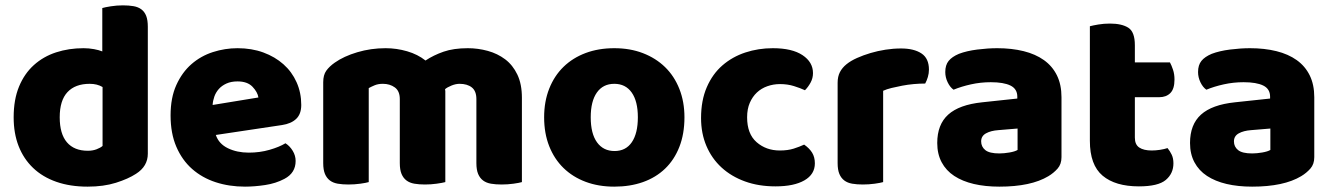

<svg xmlns="http://www.w3.org/2000/svg" viewBox="-20 -681 4980 717"><path d="M31 -243Q31 -309 51 -357.5Q71 -406 106.5 -438Q142 -470 189.5 -485.5Q237 -501 292 -501Q312 -501 331 -497.5Q350 -494 362 -489V-651Q372 -654 394 -657.5Q416 -661 439 -661Q461 -661 478.5 -658Q496 -655 508 -646Q520 -637 526 -621.5Q532 -606 532 -581V-107Q532 -60 488 -32Q459 -13 413 1.5Q367 16 307 16Q242 16 190.5 -2Q139 -20 103.5 -54Q68 -88 49.5 -135.5Q31 -183 31 -243ZM315 -368Q261 -368 232 -337Q203 -306 203 -243Q203 -181 230 -149.5Q257 -118 308 -118Q326 -118 340.5 -123.5Q355 -129 363 -136V-356Q343 -368 315 -368Z M895 16Q836 16 785.5 -0.5Q735 -17 697.5 -50Q660 -83 638.5 -133Q617 -183 617 -250Q617 -316 638.5 -363.5Q660 -411 695 -441.5Q730 -472 775 -486.5Q820 -501 867 -501Q920 -501 963.5 -485Q1007 -469 1038.5 -441Q1070 -413 1087.5 -374Q1105 -335 1105 -289Q1105 -255 1086 -237Q1067 -219 1033 -214L786 -177Q797 -144 831 -127.5Q865 -111 909 -111Q950 -111 986.5 -121.5Q1023 -132 1046 -146Q1062 -136 1073 -118Q1084 -100 1084 -80Q1084 -35 1042 -13Q1010 4 970 10Q930 16 895 16ZM867 -377Q843 -377 825.5 -369Q808 -361 797 -348.5Q786 -336 780.5 -320.5Q775 -305 774 -289L945 -317Q942 -337 923 -357Q904 -377 867 -377Z M1420 -501Q1461 -501 1500.5 -489.5Q1540 -478 1569 -455Q1599 -475 1636.5 -488Q1674 -501 1727 -501Q1765 -501 1801.5 -491Q1838 -481 1866.5 -459.5Q1895 -438 1912 -402.5Q1929 -367 1929 -316V-1Q1919 2 1897.5 5Q1876 8 1853 8Q1831 8 1813.5 5Q1796 2 1784 -7Q1772 -16 1765.5 -31.5Q1759 -47 1759 -72V-311Q1759 -341 1742 -354.5Q1725 -368 1696 -368Q1682 -368 1666 -361.5Q1650 -355 1642 -348Q1643 -344 1643 -340.5Q1643 -337 1643 -334V-1Q1632 2 1610.5 5Q1589 8 1567 8Q1545 8 1527.5 5Q1510 2 1498 -7Q1486 -16 1479.5 -31.5Q1473 -47 1473 -72V-311Q1473 -341 1454.5 -354.5Q1436 -368 1410 -368Q1392 -368 1379 -362.5Q1366 -357 1357 -352V-1Q1347 2 1325.5 5Q1304 8 1281 8Q1259 8 1241.5 5Q1224 2 1212 -7Q1200 -16 1193.5 -31.5Q1187 -47 1187 -72V-374Q1187 -401 1198.5 -417Q1210 -433 1230 -447Q1264 -471 1314.5 -486Q1365 -501 1420 -501Z M2536 -243Q2536 -181 2517 -132.5Q2498 -84 2463.5 -51Q2429 -18 2381 -1Q2333 16 2274 16Q2215 16 2167 -2Q2119 -20 2084.5 -53.5Q2050 -87 2031 -135Q2012 -183 2012 -243Q2012 -302 2031 -350Q2050 -398 2084.5 -431.5Q2119 -465 2167 -483Q2215 -501 2274 -501Q2333 -501 2381 -482.5Q2429 -464 2463.5 -430.5Q2498 -397 2517 -349Q2536 -301 2536 -243ZM2186 -243Q2186 -182 2209.5 -149.5Q2233 -117 2275 -117Q2317 -117 2339.5 -150Q2362 -183 2362 -243Q2362 -303 2339 -335.5Q2316 -368 2274 -368Q2232 -368 2209 -335.5Q2186 -303 2186 -243Z M2893 -367Q2868 -367 2845.5 -359Q2823 -351 2806.5 -335.5Q2790 -320 2780 -297Q2770 -274 2770 -243Q2770 -181 2805.5 -150Q2841 -119 2892 -119Q2922 -119 2944 -126Q2966 -133 2983 -141Q3003 -127 3013 -110.5Q3023 -94 3023 -71Q3023 -30 2984 -7.5Q2945 15 2876 15Q2813 15 2762 -3.5Q2711 -22 2674.5 -55.5Q2638 -89 2618 -136Q2598 -183 2598 -240Q2598 -306 2619.5 -355.5Q2641 -405 2678 -437Q2715 -469 2763.5 -485Q2812 -501 2866 -501Q2938 -501 2977 -475Q3016 -449 3016 -408Q3016 -389 3007 -372.5Q2998 -356 2986 -344Q2969 -352 2945 -359.5Q2921 -367 2893 -367Z M3278 -1Q3268 2 3246.5 5Q3225 8 3202 8Q3180 8 3162.5 5Q3145 2 3133 -7Q3121 -16 3114.5 -31.5Q3108 -47 3108 -72V-372Q3108 -395 3116.5 -411.5Q3125 -428 3141 -441Q3157 -454 3180.5 -464.5Q3204 -475 3231 -483Q3258 -491 3287 -495.5Q3316 -500 3345 -500Q3393 -500 3421 -481.5Q3449 -463 3449 -421Q3449 -407 3445 -393.5Q3441 -380 3435 -369Q3414 -369 3392 -367Q3370 -365 3349 -361Q3328 -357 3309.5 -352.5Q3291 -348 3278 -342Z M3712 -108Q3729 -108 3749.5 -111.5Q3770 -115 3780 -121V-201L3708 -195Q3680 -193 3662 -183Q3644 -173 3644 -153Q3644 -133 3659.5 -120.5Q3675 -108 3712 -108ZM3704 -501Q3758 -501 3802.5 -490Q3847 -479 3878.5 -456.5Q3910 -434 3927 -399.5Q3944 -365 3944 -318V-94Q3944 -68 3929.5 -51.5Q3915 -35 3895 -23Q3830 16 3712 16Q3659 16 3616.5 6Q3574 -4 3543.5 -24Q3513 -44 3496.5 -75Q3480 -106 3480 -147Q3480 -216 3521 -253Q3562 -290 3648 -299L3779 -313V-320Q3779 -349 3753.5 -361.5Q3728 -374 3680 -374Q3642 -374 3606 -366Q3570 -358 3541 -346Q3528 -355 3519 -373.5Q3510 -392 3510 -412Q3510 -438 3522.5 -453.5Q3535 -469 3561 -480Q3590 -491 3629.5 -496Q3669 -501 3704 -501Z M4218 -167Q4218 -141 4234.5 -130Q4251 -119 4281 -119Q4296 -119 4312 -121.5Q4328 -124 4340 -128Q4349 -117 4355.5 -103.5Q4362 -90 4362 -71Q4362 -33 4333.5 -9Q4305 15 4233 15Q4145 15 4097.5 -25Q4050 -65 4050 -155V-583Q4061 -586 4081.5 -589.5Q4102 -593 4125 -593Q4169 -593 4193.5 -577.5Q4218 -562 4218 -512V-448H4349Q4355 -437 4360.5 -420.5Q4366 -404 4366 -384Q4366 -349 4350.5 -333.5Q4335 -318 4309 -318H4218Z M4656 -108Q4673 -108 4693.5 -111.5Q4714 -115 4724 -121V-201L4652 -195Q4624 -193 4606 -183Q4588 -173 4588 -153Q4588 -133 4603.5 -120.5Q4619 -108 4656 -108ZM4648 -501Q4702 -501 4746.5 -490Q4791 -479 4822.5 -456.5Q4854 -434 4871 -399.5Q4888 -365 4888 -318V-94Q4888 -68 4873.5 -51.5Q4859 -35 4839 -23Q4774 16 4656 16Q4603 16 4560.5 6Q4518 -4 4487.5 -24Q4457 -44 4440.5 -75Q4424 -106 4424 -147Q4424 -216 4465 -253Q4506 -290 4592 -299L4723 -313V-320Q4723 -349 4697.5 -361.5Q4672 -374 4624 -374Q4586 -374 4550 -366Q4514 -358 4485 -346Q4472 -355 4463 -373.5Q4454 -392 4454 -412Q4454 -438 4466.5 -453.5Q4479 -469 4505 -480Q4534 -491 4573.5 -496Q4613 -501 4648 -501Z"/></svg>

Font: Baloo Tamma
Style: Regular
Weight: 400
Designer: Divya Kowshik and Ek Type
Foundry: Ek Type
Version: Version 1.007;PS 1.000;hotconv 1.0.88;makeotf.lib2.5.647800